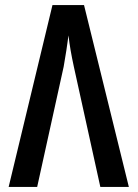

<svg xmlns="http://www.w3.org/2000/svg" viewBox="-20 -734 540 754"><path d="M14 0H126L230 -472C238 -518 244 -556 249 -595C253 -558 260 -518 270 -472L374 0H486L310 -714H186Z"/></svg>

Font: Noto Sans Mono ExtraCondensed SemiBold
Style: Regular
Weight: 600
Width: 2
Designer: Monotype Design Team
Foundry: Monotype Imaging Inc.
Version: Version 2.014